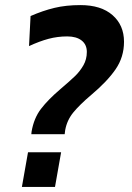

<svg xmlns="http://www.w3.org/2000/svg" viewBox="-20 -734 517 754"><path d="M104 -217Q113 -270 141 -306.5Q169 -343 216 -383Q257 -418 275.5 -436Q294 -454 307.5 -477.5Q321 -501 321 -530Q321 -559 300.5 -575Q280 -591 244 -591Q206 -591 170.5 -581.5Q135 -572 94 -553L100 -671Q148 -692 193.5 -703Q239 -714 296 -714Q377 -714 422 -674.5Q467 -635 467 -570Q467 -510 434 -462Q401 -414 338 -361Q293 -323 268 -292.5Q243 -262 236 -223L234 -207H103ZM90 -136H220L196 0H66Z"/></svg>

Font: Cabin
Style: Bold Italic
Weight: 700
Italic angle: -7°
Designer: Pablo Impallari
Foundry: Pablo Impallari. http://www.impallari.com Igino Marini. http://www.ikern.com
Version: Version 2.200